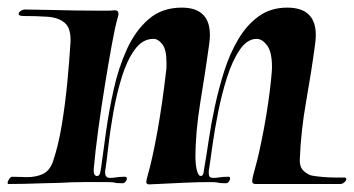

<svg xmlns="http://www.w3.org/2000/svg" viewBox="-36 -483 929 504"><path d="M356 1Q348 1 348 -5Q348 -10 351 -20Q364 -65 377 -137Q390 -209 400 -296Q401 -302 401 -308Q401 -314 401 -319Q401 -353 390 -367Q379 -381 367 -381Q338 -381 317.5 -352.5Q297 -324 283.5 -280Q270 -236 261.5 -188Q253 -140 248.5 -100Q244 -60 241 -40Q240 -37 240 -34.5Q240 -32 240 -30Q240 -16 253 -16Q260 -16 269.5 -17.5Q279 -19 290 -19H292Q297 -19 297 -14Q297 -10 293.5 -6Q290 -2 285 -2Q269 -2 265 -3.5Q261 -5 244 -5Q212 -5 182 -5Q152 -5 121 -3Q105 -3 79.5 -2Q54 -1 28.5 -0.5Q3 0 -14 0Q-16 0 -16 -3Q-16 -7 -12 -13Q-8 -19 -4 -19Q7 -19 17.5 -18.5Q28 -18 35 -18Q58 -18 76 -26Q94 -34 103 -59Q117 -100 126 -154Q135 -208 140.5 -265Q146 -322 149 -371Q151 -408 134.5 -422.5Q118 -437 89 -439Q60 -441 26 -441Q13 -441 13 -446Q13 -451 18.5 -454.5Q24 -458 29 -458L92 -457Q126 -456 159.5 -455.5Q193 -455 221 -455Q234 -455 245 -455Q256 -455 264 -456H265Q275 -456 275 -447Q275 -444 274 -440.5Q273 -437 272 -433Q266 -412 257.5 -365.5Q249 -319 239.5 -260.5Q230 -202 222 -143.5Q214 -85 210 -39V-36Q210 -26 213.5 -23Q217 -20 219 -21Q225 -21 227 -30Q229 -39 230 -47Q235 -85 242.5 -138.5Q250 -192 262.5 -248.5Q275 -305 297 -353.5Q319 -402 354 -432.5Q389 -463 441 -463Q515 -463 515 -391Q515 -385 514.5 -379Q514 -373 513 -366Q503 -294 490 -215.5Q477 -137 477 -67Q477 -63 478 -51.5Q479 -40 482.5 -30.5Q486 -21 491 -21Q497 -21 498.5 -30Q500 -39 501 -47Q506 -75 512 -116Q518 -157 528 -203.5Q538 -250 552.5 -296Q567 -342 589.5 -380Q612 -418 643.5 -440.5Q675 -463 718 -463Q793 -463 793 -391Q793 -385 792.5 -379Q792 -373 791 -366Q781 -292 767.5 -216Q754 -140 751 -65Q750 -44 761.5 -34Q773 -24 783 -22Q794 -20 811 -18.5Q828 -17 843.5 -17Q859 -17 867 -17H868Q873 -17 873 -13Q873 -9 868 -4.5Q863 0 857 0H635Q626 0 626 -7Q626 -16 634.5 -45Q643 -74 656 -141Q663 -178 668 -213Q673 -248 675.5 -273.5Q678 -299 678 -306Q678 -347 665 -364Q652 -381 638 -381Q613 -381 593.5 -352.5Q574 -324 560 -280Q546 -236 536.5 -188Q527 -140 521.5 -100Q516 -60 513 -40Q512 -37 512 -34Q512 -31 512 -29Q512 -21 515 -18.5Q518 -16 524 -16Q531 -16 540.5 -17.5Q550 -19 562 -19H564Q568 -19 568 -15Q568 -11 565 -6.5Q562 -2 557 -2Q541 -2 536.5 -3.5Q532 -5 515 -5Q484 -5 451 -3.5Q418 -2 378 0Q371 0 365.5 0.5Q360 1 356 1Z"/></svg>

Font: Tapestry
Style: Regular
Weight: 400
Designer: Robert E. Leuschke
Foundry: Robert E. Leuschke
Version: Version 1.010; ttfautohint (v1.8.4.7-5d5b)